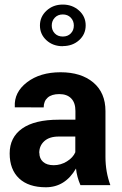

<svg xmlns="http://www.w3.org/2000/svg" viewBox="-20 -793 522 824"><path d="M176.8 10.7Q102.5 10.7 62 -27.3Q21.5 -65.4 21.5 -134.5Q21.5 -203.6 75.2 -241.5Q128.9 -279.3 232.4 -279.3H303.7V-316.9Q303.7 -352.1 285.6 -370.6Q267.6 -389.2 234.6 -389.2Q201.7 -389.2 184.6 -374Q167.5 -358.9 167.5 -332L43.5 -332.5V-335Q40 -397 95.9 -439.9Q151.9 -482.9 240 -482.9Q328.1 -482.9 380.4 -439Q432.6 -395 432.6 -316.4V-119.6Q432.6 -55.7 453.6 1.5H325.2Q309.6 -34.7 306.2 -69.8Q259.3 10.7 176.8 10.7ZM148.4 -136.7H148.9Q148.9 -112.8 164.8 -98.4Q180.7 -84 210.7 -84Q240.7 -84 267.1 -100.3Q293.5 -116.7 303.2 -139.6V-207H231.9Q191.9 -207 170.2 -187.3Q148.4 -167.5 148.4 -136.7ZM283.7 -717.3Q270.5 -731 249.5 -731Q228.5 -731 215.3 -717.3Q202.1 -703.6 202.1 -683.3Q202.1 -663.1 215.1 -649.7Q228 -636.2 249.5 -636.2Q271 -636.2 283.9 -649.7Q296.9 -663.1 296.9 -683.3Q296.9 -703.6 283.7 -717.3ZM249.5 -595.2V-594.7Q207 -594.7 179.2 -620.4Q151.4 -646 151.4 -683.6Q151.4 -721.2 179.7 -747.3Q208 -773.4 249.3 -773.4Q290.5 -773.4 319.1 -747.8Q347.7 -722.2 347.7 -684.1Q347.7 -646 319.6 -620.6Q291.5 -595.2 249.5 -595.2Z"/></svg>

Font: Yantramanav
Style: Bold
Weight: 700
Version: Version 1.001;PS 1.0;hotconv 1.0.72;makeotf.lib2.5.5900; ttf